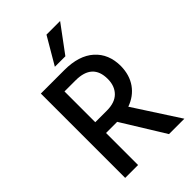

<svg xmlns="http://www.w3.org/2000/svg" viewBox="-259 -986 1085 1085"><g transform="rotate(-45 284.0 -443.5)"><path d="M320 -725H236L331 -887H440ZM176 0H73V-674H261Q377 -674 440 -617.5Q503 -561 503 -464Q502 -393 467 -343.5Q432 -294 370 -272L546 0H423L265 -256H176ZM264 -588H176V-342H269Q333 -342 366 -375.5Q399 -409 399 -465Q399 -588 264 -588Z"/></g></svg>

Font: Hind Kochi Medium
Style: Regular
Weight: 500
Designer: Dhruvi Tolia
Foundry: Indian Type Foundry
Version: Version 0.702;PS 1.0;hotconv 1.0.81;makeotf.lib2.5.63406